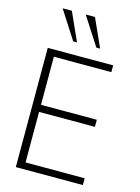

<svg xmlns="http://www.w3.org/2000/svg" viewBox="-141 -1045 817 1123"><g transform="rotate(15 268.0 -484.0)"><path d="M466 -681V-722H70V0H476V-41H118V-347H456V-390H118V-681ZM94 -968 204 -797H227L150 -968ZM234 -968 344 -797H367L290 -968Z"/></g></svg>

Font: Perun ExtraLight
Style: Regular
Weight: 200
Foundry: Copyright (c) Stefan Peev, Context Ltd, 2016
Version: Version 1.089